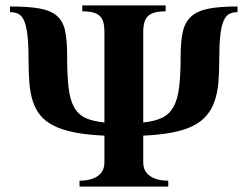

<svg xmlns="http://www.w3.org/2000/svg" viewBox="-20 -692 918 712"><path d="M860.8 -647V-668Q794.9 -668 753.7 -659.9Q712.4 -651.9 689.5 -631.3Q666.5 -610.8 658.2 -575.4Q649.9 -540 649.9 -484.9Q649.9 -414.6 644.3 -368.7Q638.7 -322.8 623.3 -295.4Q607.9 -268.1 580.8 -255.1Q553.7 -242.2 511.2 -237.8V-574.2Q511.2 -594.7 515.4 -609.1Q519.5 -623.5 529.1 -632.6Q538.6 -641.6 554.4 -645.8Q570.3 -649.9 594.2 -649.9V-671.9H285.2V-649.9Q309.1 -649.9 325 -645.8Q340.8 -641.6 350.1 -632.6Q359.4 -623.5 363.3 -609.1Q367.2 -594.7 367.2 -574.2V-237.8Q323.2 -242.2 296.1 -255.1Q269 -268.1 254.2 -295.4Q239.3 -322.8 234.1 -368.7Q229 -414.6 229 -484.9Q229 -541 221.7 -576.7Q214.4 -612.3 191.7 -632.6Q168.9 -652.8 127.4 -660.4Q85.9 -668 17.1 -668V-647Q34.7 -647 47.6 -640.9Q60.5 -634.8 69.1 -616Q77.6 -597.2 81.8 -561.8Q85.9 -526.4 85.9 -467.8Q85.9 -420.9 89.1 -382.8Q92.3 -344.7 102.3 -314.7Q112.3 -284.7 131.1 -262.5Q149.9 -240.2 181.2 -224.9Q212.4 -209.5 258.1 -200.7Q303.7 -191.9 367.2 -189V-89.8Q367.2 -56.6 342.5 -39.3Q317.9 -22 274.9 -22V0H604V-22Q561.5 -22 536.4 -39.3Q511.2 -56.6 511.2 -89.8V-189Q573.7 -191.9 618.9 -200.7Q664.1 -209.5 695.3 -225.1Q726.6 -240.7 745.8 -263.4Q765.1 -286.1 775.6 -316.2Q786.1 -346.2 789.6 -384Q793 -421.9 793 -467.8Q793 -525.4 796.9 -560.5Q800.8 -595.7 809.3 -615Q817.9 -634.3 830.6 -640.6Q843.3 -647 860.8 -647Z"/></svg>

Font: Galatia SIL
Style: Bold
Weight: 700
Designer: Development by SIL's NRSI team
Version: Version 2.1